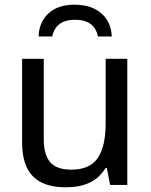

<svg xmlns="http://www.w3.org/2000/svg" viewBox="-20 -786 640 816"><path d="M74 -179V-536H166V-194Q166 -129 193 -97Q220 -65 283 -65Q362 -65 395.5 -114.5Q429 -164 429 -261V-536H521V0H448L434 -72H429Q401 -28 359.5 -9Q318 10 260 10Q165 10 119.5 -37Q74 -84 74 -179ZM455 -631H396Q382 -702 299 -702Q217 -702 202 -631H144Q146 -692 186 -729Q226 -766 296 -766Q369 -766 411 -729Q453 -692 455 -631Z"/></svg>

Font: Noto Sans Mono UI
Style: Regular
Weight: 400
Monospace: yes
Designer: Monotype Design team
Foundry: Monotype Imaging Inc.
Version: Version 1.000